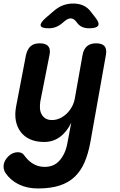

<svg xmlns="http://www.w3.org/2000/svg" viewBox="-56 -805 676 1086"><path d="M326 0 347 -111Q322 -59 283 -30.5Q244 -2 194 -2Q148 -2 114.5 -17Q81 -32 60.5 -59.5Q40 -87 33.5 -123Q27 -159 35 -202L91 -494Q99 -527 117 -543.5Q135 -560 169 -560Q203 -560 217 -543.5Q231 -527 224 -494L172 -231Q169 -212 170 -193Q171 -174 179 -159Q187 -144 201.5 -135Q216 -126 238 -126Q262 -126 284 -136.5Q306 -147 323 -164Q340 -181 351.5 -202.5Q363 -224 367 -247L411 -494Q417 -527 436 -543.5Q455 -560 488 -560Q522 -560 535.5 -543.5Q549 -527 543 -494L455 0Q443 65 422 113.5Q401 162 366.5 195Q332 228 281 244.5Q230 261 158 261Q127 261 100 255Q73 249 49.5 237.5Q26 226 7.5 210Q-11 194 -25 173Q-32 163 -34.5 150.5Q-37 138 -35 126Q-33 113 -25.5 100.5Q-18 88 -7.5 78Q3 68 16.5 62Q30 56 44 56Q55 56 64 59.5Q73 63 79 71Q88 84 99.5 96Q111 108 125 117.5Q139 127 157 133Q175 139 197 139Q221 139 241.5 131Q262 123 278.5 105.5Q295 88 307.5 62Q320 36 326 0ZM220 -645Q178 -645 174 -660Q170 -675 204 -705L246 -741Q272 -764 299.5 -774.5Q327 -785 358 -785Q389 -785 413.5 -774.5Q438 -764 456 -741L484 -705Q508 -675 499 -660Q490 -645 448 -645Q427 -645 410 -652Q393 -659 381 -675L374 -684Q360 -701 343.5 -701Q327 -701 308 -684L296 -674Q278 -659 259.5 -652Q241 -645 220 -645Z"/></svg>

Font: Maple Mono
Style: Bold Italic
Weight: 700
Italic angle: -10°
Monospace: yes
Designer: subframe7536
Version: Version 7.000